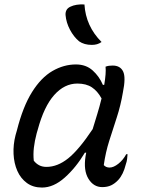

<svg xmlns="http://www.w3.org/2000/svg" viewBox="-20 -833 640 864"><path d="M322 -543Q367 -543 397 -516Q427 -489 443 -451H449Q458 -504 455 -533Q463 -536 470.5 -537Q478 -538 487 -538Q521 -538 534 -511.5Q547 -485 533 -417Q523 -358 505.5 -304.5Q488 -251 471.5 -199Q455 -147 447 -90Q457 -79 473 -79Q491 -79 512.5 -96Q534 -113 548 -139H554Q553 -129 552 -118Q551 -107 546 -93Q535 -48 512 -23Q497 -7 480 1Q463 9 440 9Q401 9 378 -28.5Q355 -66 365 -130Q366 -138 368 -146H362Q322 -79 271.5 -34Q221 11 169 11Q129 11 101 -9.5Q73 -30 58 -64Q43 -98 41 -140Q39 -182 50 -225L56 -246Q83 -353 124 -418.5Q165 -484 216 -513.5Q267 -543 322 -543ZM132 -110Q142 -97 156 -89.5Q170 -82 189 -82Q239 -82 287 -120.5Q335 -159 397 -252Q407 -285 417.5 -319Q428 -353 437 -390Q419 -423 393.5 -440Q368 -457 328 -457Q270 -457 224 -405.5Q178 -354 150 -250L145 -233Q136 -199 132.5 -169Q129 -139 132 -110ZM360 -813Q366 -715 437 -644Q427 -637 416.5 -634Q406 -631 393 -631Q359 -631 336 -647Q312 -667 295 -699Q278 -731 275 -765Q274 -777 279 -787Q284 -797 297 -803Q322 -815 360 -813Z"/></svg>

Font: Recursive Mn Csl St
Style: Italic
Weight: 400
Italic angle: -15°
Monospace: yes
Version: Version 1.079;hotconv 1.0.112;makeotfexe 2.5.65598; ttfautoh